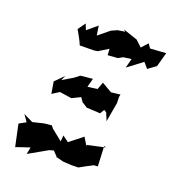

<svg xmlns="http://www.w3.org/2000/svg" viewBox="-141 -859 912 1007"><g transform="rotate(20 314.5 -356.0)"><path d="M65 -118 27 -97 53 25C79 16 104 7 130 -1L122 38L226 -21L250 -28L282 6L273 -1L314 10L361 13L401 12C425 -1 449 -15 474 -27L495 -28L490 -140L501 -136L401 -114L404 -105L376 -151L304 -94L270 -119L267 -85L206 -134L195 -148L154 -144L92 -129L39 -155ZM173 -416 125 -368 136 -302 175 -327 242 -317 289 -340 305 -317 335 -298 411 -294 425 -318 439 -310 457 -267 476 -375 475 -409 478 -423 427 -417 370 -450 355 -409 301 -402 314 -451 246 -444 219 -423 160 -388ZM179 -711 149 -669C163 -643 178 -620 189 -592L269 -593L288 -596L342 -629L344 -594L399 -598L425 -612L469 -618L455 -565L537 -627L563 -597L607 -629L629 -709L541 -703L525 -726L493 -691L459 -723L379 -750L388 -741L348 -735L315 -720L255 -671L247 -724L192 -678Z"/></g></svg>

Font: Asimov Aggro
Style: CondIt
Weight: 500
Designer: Google
Version: Version 2.000980; 2014